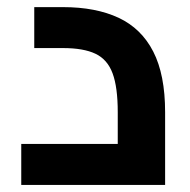

<svg xmlns="http://www.w3.org/2000/svg" viewBox="-20 -522 536 542"><path d="M40 0V-115.6H403.1L312.4 -37.3V-205.3Q312.4 -275.9 297.8 -315Q283.3 -354.2 249.6 -370.2Q215.9 -386.3 157.7 -386.3H76.7V-501.9H157.7Q250.3 -501.9 314.8 -471.8Q379.2 -441.6 412.6 -376.4Q446.1 -311.2 446.1 -205.3V0Z"/></svg>

Font: Cairo
Style: Regular
Weight: 400
Designer: Mohamed Gaber, Accademia di Belle Arti di Urbino
Foundry: Kief Type Foundry, Accademia di Belle Arti di Urbino
Version: Version 3.120